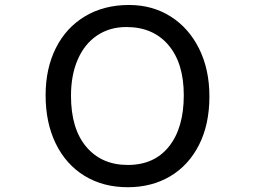

<svg xmlns="http://www.w3.org/2000/svg" viewBox="-20 -742 1040 783"><path d="M834 -348.6Q834 -234.4 791.5 -150.9Q749 -67.4 673.8 -22.9Q598.6 21.5 501 21.5Q400.4 21.5 324.7 -24.9Q249 -71.3 207.5 -156.2Q166 -241.2 166 -353.5Q166 -462.9 208 -546.4Q250 -629.9 327.1 -675.8Q404.3 -721.7 505.9 -721.7Q601.6 -721.7 675.8 -674.8Q750 -627.9 792 -543.5Q834 -459 834 -348.6ZM269.5 -351.6Q269.5 -216.8 332 -143.1Q394.5 -69.3 501 -69.3Q609.4 -69.3 669.4 -145Q729.5 -220.7 729.5 -353.5Q729.5 -484.4 667 -558.1Q604.5 -631.8 495.1 -631.8Q427.7 -631.8 376.5 -597.7Q325.2 -563.5 297.4 -500Q269.5 -436.5 269.5 -351.6Z"/></svg>

Font: KTXP_ComRound
Style: Medium
Weight: 500
Version: Version 1.01;May 16, 2022;FontCreator 13.0.0.2683 64-bit